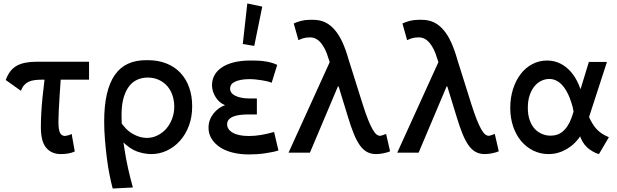

<svg xmlns="http://www.w3.org/2000/svg" viewBox="-20 -878 3545 1104"><path d="M330 8Q276 8 245.5 -28.5Q215 -65 215 -146Q215 -187 217.5 -230.5Q220 -274 224.5 -319Q229 -364 235 -411Q236 -415 236 -420H228Q201 -420 180.5 -417.5Q160 -415 145 -408Q130 -401 119 -388.5Q108 -376 100 -356L13 -418Q24 -448 39.5 -468Q55 -488 76.5 -500Q98 -512 126.5 -517.5Q155 -523 191 -523H492V-420H329Q326 -376 323 -331Q320 -285 318 -244.5Q316 -204 316 -180Q316 -154 318.5 -137.5Q321 -121 326 -112.5Q331 -104 337.5 -100.5Q344 -97 353 -96Q362 -97 373 -100Q384 -103 392 -108L410 -7Q393 1 372 4.5Q351 8 330 8Z M628 206Q619 173 610 128Q601 83 594.5 31.5Q588 -20 583.5 -74.5Q579 -129 579 -179Q579 -270 594.5 -337Q610 -404 640.5 -447.5Q671 -491 716 -511.5Q761 -532 819 -532Q822 -532 825 -532Q828 -532 831 -532Q889 -532 937 -513Q985 -494 1018 -458.5Q1051 -423 1068 -374.5Q1085 -326 1085 -267Q1085 -205 1066 -154.5Q1047 -104 1014 -67.5Q981 -31 938.5 -11.5Q896 8 850 8Q827 8 800.5 2.5Q774 -3 750 -15Q726 -27 704 -46Q697 -52 690 -59Q693 -39 696 -19Q704 35 716.5 90.5Q729 146 744 200ZM679 -227Q679 -217 679 -207Q679 -188 680 -167Q691 -153 702 -141Q721 -121 742 -109Q763 -97 783.5 -91Q804 -85 824 -85Q857 -85 886 -99.5Q915 -114 936 -138Q957 -162 969.5 -195Q982 -228 982 -265Q982 -298 972 -328.5Q962 -359 943 -381.5Q924 -404 895 -418Q866 -432 829 -432Q797 -432 770 -420Q743 -408 723.5 -383.5Q704 -359 692 -320Q680 -281 679 -227Z M1581 -13Q1567 -8 1547 -4Q1527 0 1504 3.5Q1481 7 1457 8.5Q1433 10 1410 10Q1361 10 1318.5 -0.5Q1276 -11 1245.5 -31Q1215 -51 1197 -79.5Q1179 -108 1179 -143Q1179 -167 1186.5 -187.5Q1194 -208 1207.5 -225Q1221 -242 1238 -254.5Q1255 -267 1273 -273V-274Q1259 -279 1246 -289.5Q1233 -300 1222.5 -315.5Q1212 -331 1205.5 -349.5Q1199 -368 1199 -388Q1199 -419 1213 -445Q1227 -471 1255 -490Q1283 -509 1324.5 -519.5Q1366 -530 1420 -530Q1437 -530 1456.5 -529.5Q1476 -529 1495.5 -526.5Q1515 -524 1535 -519Q1555 -514 1574 -505L1542 -402Q1531 -407 1516.5 -410.5Q1502 -414 1485 -416.5Q1468 -419 1450.5 -421Q1433 -423 1416 -423Q1385 -423 1363.5 -418.5Q1342 -414 1328.5 -407Q1315 -400 1309 -390Q1303 -380 1303 -369Q1303 -355 1311 -344.5Q1319 -334 1333.5 -327Q1348 -320 1368 -316Q1388 -312 1410 -312H1457V-220H1411Q1385 -220 1362.5 -217.5Q1340 -215 1323 -208.5Q1306 -202 1296 -191Q1286 -180 1286 -164Q1286 -133 1319 -114.5Q1352 -96 1411 -96Q1446 -96 1481 -102Q1516 -108 1556 -119ZM1488 -840 1442 -614 1376 -625 1402 -858Z M2142 8Q2113 8 2090 -4.5Q2067 -17 2048.5 -43.5Q2030 -70 2014 -109.5Q1998 -149 1981 -205L1927 -381H1923L1762 0H1639L1876 -521L1868 -544Q1860 -572 1849 -594Q1838 -616 1825 -631.5Q1812 -647 1796.5 -655Q1781 -663 1763 -663Q1739 -663 1723.5 -658Q1708 -653 1696 -647L1669 -743Q1688 -752 1711 -758Q1734 -764 1760 -764Q1768 -764 1776 -764Q1779 -764 1781 -764Q1819 -764 1849 -750Q1879 -736 1904.5 -706.5Q1930 -677 1949.5 -634Q1969 -591 1985 -534L2065 -280Q2082 -226 2096 -191Q2110 -156 2122 -135Q2134 -114 2144.5 -105.5Q2155 -97 2166 -97Q2173 -98 2182 -101Q2191 -104 2200 -108L2223 -8Q2210 -2 2186.5 3Q2163 8 2142 8Z M2767 8Q2738 8 2715 -4.5Q2692 -17 2673.5 -43.5Q2655 -70 2639 -109.5Q2623 -149 2606 -205L2552 -381H2548L2387 0H2264L2501 -521L2493 -544Q2485 -572 2474 -594Q2463 -616 2450 -631.5Q2437 -647 2421.5 -655Q2406 -663 2388 -663Q2364 -663 2348.5 -658Q2333 -653 2321 -647L2294 -743Q2313 -752 2336 -758Q2359 -764 2385 -764Q2393 -764 2401 -764Q2404 -764 2406 -764Q2444 -764 2474 -750Q2504 -736 2529.5 -706.5Q2555 -677 2574.5 -634Q2594 -591 2610 -534L2690 -280Q2707 -226 2721 -191Q2735 -156 2747 -135Q2759 -114 2769.5 -105.5Q2780 -97 2791 -97Q2798 -98 2807 -101Q2816 -104 2825 -108L2848 -8Q2835 -2 2811.5 3Q2788 8 2767 8Z M3424 8 3406 2Q3387 -7 3371 -18Q3355 -29 3342 -45.5Q3329 -62 3319 -85Q3318 -89 3316 -94Q3298 -68 3275 -47Q3246 -22 3210.5 -7Q3175 8 3134 8Q3087 8 3046.5 -12Q3006 -32 2976.5 -67Q2947 -102 2930.5 -151Q2914 -200 2914 -257Q2914 -316 2930 -366Q2946 -416 2974 -452.5Q3002 -489 3041 -509.5Q3080 -530 3126 -530Q3167 -530 3202 -512.5Q3237 -495 3263.5 -464Q3290 -433 3308 -391Q3313 -378 3318 -365L3366 -522H3470L3367 -205Q3377 -183 3387 -167Q3399 -147 3412 -134Q3425 -121 3436.5 -113Q3448 -105 3458 -100L3481 -89ZM3266 -200Q3273 -220 3278 -236Q3276 -249 3273 -262Q3266 -288 3257 -312Q3248 -336 3236 -356.5Q3224 -377 3209.5 -392Q3195 -407 3177 -415.5Q3159 -424 3138 -424Q3116 -424 3094 -414Q3072 -404 3054.5 -383.5Q3037 -363 3026 -331.5Q3015 -300 3015 -258Q3015 -218 3025.5 -188Q3036 -158 3053.5 -138.5Q3071 -119 3095 -108.5Q3119 -98 3145 -98Q3181 -98 3204 -113.5Q3227 -129 3242 -151.5Q3257 -174 3266 -200Z"/></svg>

Font: Rising Sun SemiBold
Style: Regular
Weight: 600
Designer: Matt McInerney, Pablo Impallari, Rodrigo Fuenzalida (Raleway font), Stephen Hutchings (Greek), Cristiano Sobral (main ch
Foundry: The Rising Sun Project Authors
Version: Version 4.327; ttfautohint (v1.8.4.7-5d5b-dirty)